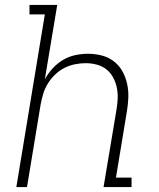

<svg xmlns="http://www.w3.org/2000/svg" viewBox="-20 -755 640 775"><path d="M46 0 161 -697H99V-735H211L161 -435Q174 -459 193 -479.5Q212 -500 235 -513.5Q258 -527 284 -532.5Q310 -538 335 -538Q364 -538 391 -531Q418 -524 439.5 -507.5Q461 -491 474 -467.5Q487 -444 493 -417Q499 -390 498 -361.5Q497 -333 492 -304L448 -38H511V0H398L450 -311Q454 -334 455 -357Q456 -380 451.5 -401.5Q447 -423 436.5 -442.5Q426 -462 409.5 -475Q393 -488 371 -494Q349 -500 326 -500Q304 -500 282 -495.5Q260 -491 239.5 -480.5Q219 -470 202 -453.5Q185 -437 173 -417.5Q161 -398 154.5 -376.5Q148 -355 144 -333L89 0Z"/></svg>

Font: Iosevka Slab XLtEx
Style: Italic
Weight: 200
Width: 7
Italic angle: -9°
Monospace: yes
Designer: Belleve Invis
Foundry: Belleve Invis
Version: Version 11.1.0; ttfautohint (v1.8.3)